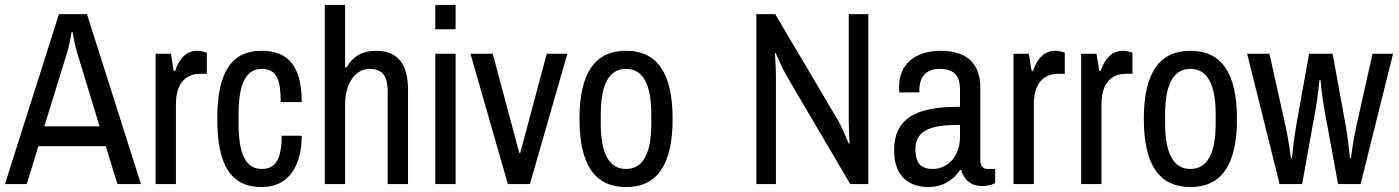

<svg xmlns="http://www.w3.org/2000/svg" viewBox="-21 -743 5645 775"><path d="M406 -153 453 0H548L330 -686H217L-1 0H87L134 -153ZM158 -233 252 -538C259 -560 268 -614 268 -614H272C272 -614 281 -561 288 -538L381 -233Z M775 -538C725 -538 699 -497 686 -457H680L669 -526H607V0H689V-321C689 -414 735 -445 787 -445H814V-530C814 -530 797 -538 775 -538Z M1036 -538C913 -538 856 -452 856 -263C856 -74 912 12 1036 12C1152 12 1197 -85 1197 -195H1116C1116 -108 1095 -61 1036 -61C970 -61 942 -123 942 -244V-282C942 -403 971 -465 1036 -465C1095 -465 1112 -422 1112 -331H1197C1197 -465 1150 -538 1036 -538Z M1372 -471V-723H1290V0H1372V-321C1372 -412 1418 -465 1470 -465C1514 -465 1544 -446 1544 -373V0H1626V-379C1626 -496 1575 -538 1496 -538C1444 -538 1405 -518 1378 -471Z M1818 -625V-723H1736V-625ZM1818 0V-526H1736V0Z M2118 0 2269 -526H2186L2079 -126H2075L1968 -526H1878L2029 0Z M2506 -538C2383 -538 2318 -452 2318 -263C2318 -74 2383 12 2506 12C2629 12 2694 -74 2694 -263C2694 -452 2629 -538 2506 -538ZM2506 -465C2574 -465 2608 -403 2608 -282V-244C2608 -123 2574 -61 2506 -61C2438 -61 2404 -123 2404 -244V-282C2404 -403 2438 -465 2506 -465Z M3484 0V-686H3405V-255C3405 -233 3408 -164 3408 -164L3405 -163C3405 -163 3378 -229 3363 -255L3108 -686H3032V0H3111V-437C3111 -465 3107 -528 3107 -528L3110 -529C3110 -529 3137 -466 3154 -437L3411 0Z M3777 -538C3678 -538 3608 -488 3608 -392C3608 -383 3608 -376 3609 -370H3690V-382C3690 -422 3709 -465 3771 -465C3838 -465 3854 -430 3854 -380V-312C3701 -312 3588 -281 3588 -136C3588 -9 3674 12 3726 12C3781 12 3827 -14 3854 -57H3859C3869 -18 3899 8 3942 8C3968 8 3987 1 3996 -4V-61H3964C3950 -61 3936 -71 3936 -96V-391C3936 -484 3883 -538 3777 -538ZM3854 -239V-191C3854 -104 3797 -61 3745 -61C3699 -61 3674 -81 3674 -141C3674 -223 3747 -239 3854 -239Z M4238 -538C4188 -538 4162 -497 4149 -457H4143L4132 -526H4070V0H4152V-321C4152 -414 4198 -445 4250 -445H4277V-530C4277 -530 4260 -538 4238 -538Z M4511 -538C4461 -538 4435 -497 4422 -457H4416L4405 -526H4343V0H4425V-321C4425 -414 4471 -445 4523 -445H4550V-530C4550 -530 4533 -538 4511 -538Z M4784 -538C4661 -538 4596 -452 4596 -263C4596 -74 4661 12 4784 12C4907 12 4972 -74 4972 -263C4972 -452 4907 -538 4784 -538ZM4784 -465C4852 -465 4886 -403 4886 -282V-244C4886 -123 4852 -61 4784 -61C4716 -61 4682 -123 4682 -244V-282C4682 -403 4716 -465 4784 -465Z M5471 0 5602 -526H5519L5453 -230C5440 -170 5432 -105 5432 -105H5428C5428 -105 5421 -177 5412 -230L5358 -526H5263L5210 -230C5201 -176 5194 -105 5194 -105H5190C5190 -105 5179 -187 5169 -230L5103 -526H5013L5144 0H5235L5289 -300C5299 -355 5305 -421 5305 -421H5309C5309 -421 5315 -354 5325 -300L5380 0Z"/></svg>

Font: Archivo Narrow
Style: Regular
Weight: 400
Designer: Hector Gatti
Foundry: Omnibus-Type
Version: Version 1.003;PS 001.003;hotconv 1.0.70;makeotf.lib2.5.58329